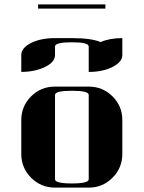

<svg xmlns="http://www.w3.org/2000/svg" viewBox="-20 -856 655 876"><path d="M77.1 -308.1Q77.1 -371.6 122.1 -416.5Q166.5 -460.9 231 -460.9H384.8Q448.7 -460.9 493.7 -416Q538.1 -371.6 538.1 -308.1V-153.8Q538.1 -89.8 493.2 -44.9Q448.2 0 384.8 0H231Q167 0 122.1 -44.9Q77.1 -89.8 77.1 -153.8ZM77.1 -527.8V-605Q77.1 -637.2 122.1 -660.2Q166.5 -682.1 231 -682.1H308.1Q396.5 -682.1 439 -664.1Q480 -682.1 538.1 -682.1V-605Q538.1 -573.2 493.2 -550.3Q448.7 -527.8 384.8 -527.8V-644Q384.8 -663.1 308.1 -663.1Q231 -663.1 231 -644V-605Q231 -572.8 186 -550.8Q140.6 -528.3 77.1 -527.8ZM153.8 -816.9V-835.9H460.9V-816.9ZM231 -38.1Q231 -19 308.1 -19Q384.8 -19 384.8 -38.1V-422.9Q384.8 -441.9 308.1 -441.9Q231 -441.9 231 -422.9Z"/></svg>

Font: Hjet
Style: Regular
Weight: 400
Designer: T. Christopher White
Version: Version 1.2